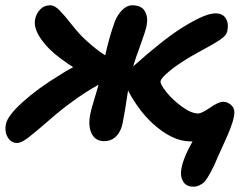

<svg xmlns="http://www.w3.org/2000/svg" viewBox="-21 -574 929 721"><path d="M43.9 -37.1Q20.5 -37.1 8.1 -58.3Q-4.4 -79.6 1 -106.9Q6.8 -139.2 64.7 -191.2Q122.6 -243.2 203.1 -292Q225.6 -307.1 253.9 -321.8Q242.7 -328.1 207 -354Q158.7 -389.6 131.6 -429.7Q104.5 -469.7 110.8 -501Q114.7 -522.5 129.6 -538.3Q144.5 -554.2 168 -554.2Q184.1 -554.2 202.9 -534.9Q221.7 -515.6 249.3 -480.5Q276.9 -445.3 300.8 -423.8Q339.8 -387.7 374 -366.2Q391.1 -442.4 411.1 -495.1Q420.9 -519.5 438.5 -536.9Q456.1 -554.2 475.1 -554.2Q509.8 -554.2 522.7 -532.5Q535.6 -510.7 529.8 -479Q526.4 -459.5 506.8 -406.2Q487.3 -353 479 -325.2Q481 -327.1 493.2 -336.9Q526.4 -367.2 578.1 -408.7Q629.9 -450.2 668 -473.1Q750 -523.9 788.1 -523.9Q814.9 -523.9 826.7 -505.4Q838.4 -486.8 833 -459Q831.1 -449.2 824 -440.7Q816.9 -432.1 802.7 -422.9Q788.6 -413.6 775.1 -406Q761.7 -398.4 737.1 -385Q712.4 -371.6 693.8 -360.8Q649.4 -334.5 616.7 -308.1Q584 -281.7 582 -269Q580.1 -258.3 603 -229.2Q626 -200.2 661.4 -174.1Q696.8 -147.9 723.1 -147.9Q736.3 -147.9 768.1 -169.9Q799.8 -191.9 816.9 -191.9Q835 -191.9 848.9 -177.7Q862.8 -163.6 857.9 -138.2Q853.5 -115.7 843.3 -89.6Q833 -63.5 813.7 -21.7Q794.4 20 784.2 44.9Q774.4 64.5 770.5 72Q766.6 79.6 758.1 93.3Q749.5 106.9 743.2 112.3Q736.8 117.7 726.8 122.3Q716.8 127 705.1 127Q677.7 127 666.3 106.7Q654.8 86.4 660.2 59.1Q668 16.6 702.1 -43H693.8Q626 -43 551.8 -110.8Q501 -157.7 461.9 -230Q461.4 -231 460.9 -232.7Q460.4 -234.4 460 -234.9Q447.3 -149.4 439.9 -113.8Q434.1 -81.5 415.8 -62.7Q397.5 -43.9 370.1 -43.9Q337.4 -43.9 323.2 -72.3Q309.1 -100.6 317.9 -145Q320.3 -157.2 325.2 -174.1Q330.1 -190.9 337.6 -216.3Q345.2 -241.7 349.1 -255.9Q299.3 -228.5 247.1 -189.9Q210.4 -163.6 163.3 -122.6Q116.2 -81.5 87.9 -59.3Q59.6 -37.1 43.9 -37.1Z"/></svg>

Font: Shantell Sans Irregular Bouncy
Style: Italic
Weight: 600
Italic angle: -11.31°
Designer: Stephen Nixon, Anya Danilova, Shantell Martin
Foundry: Arrow Type
Version: Version 1.006;[9816181b4]